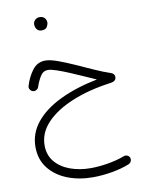

<svg xmlns="http://www.w3.org/2000/svg" viewBox="-101 -732 843 1101"><g transform="rotate(-10 320.0 -182.0)"><path d="M169.4 -625Q169.4 -638.2 179.7 -649.4Q189.9 -660.6 208 -660.6Q229.5 -660.6 240.2 -644Q246.1 -634.8 246.1 -624Q246.1 -611.8 238 -597.7Q230 -583.5 207 -583.5Q191.9 -583.5 183.6 -590.8Q175.3 -598.1 172.4 -607.4Q169.4 -615.7 169.4 -625ZM195.8 -409.7Q223.6 -409.7 267.1 -394Q310.5 -378.4 361.1 -355.7Q411.6 -333 461.7 -310.5Q511.7 -288.1 552.7 -274.4Q575.7 -267.6 575.7 -247.1Q575.7 -224.1 546.4 -218.8Q416.5 -201.7 317.6 -161.1Q218.8 -120.6 163.3 -62Q107.9 -3.4 107.9 69.3Q107.9 125.5 140.1 164.3Q172.4 203.1 226.6 223.1Q280.8 243.2 346.7 243.2Q393.6 243.2 446.5 234.4Q499.5 225.6 543.5 209Q554.7 204.6 564.9 209Q575.2 213.4 579.1 223.1Q583 233.9 578.6 243.9Q574.2 253.9 564 258.8Q518.1 277.3 460.7 287.1Q403.3 296.9 350.1 296.9Q268.6 296.9 201.4 270.3Q134.3 243.7 94.5 192.6Q54.7 141.6 54.7 68.8Q54.7 -9.8 105.7 -73Q156.7 -136.2 250 -181.4Q343.3 -226.6 469.2 -251.5Q439.5 -264.2 400.9 -281.5Q362.3 -298.8 323 -315.4Q283.7 -332 251.2 -343Q218.8 -354 201.7 -354Q173.8 -354 157.7 -328.6Q141.6 -303.2 129.9 -268.6Q127 -258.3 116.9 -252.2Q106.9 -246.1 95.7 -249.5Q85.4 -252.4 79.3 -262.5Q73.2 -272.5 76.7 -283.2Q92.3 -335 121.1 -372.3Q149.9 -409.7 195.8 -409.7Z"/></g></svg>

Font: Mikhak Light
Style: Regular
Weight: 300
Designer: Amin Abedi
Version: Version 3.3